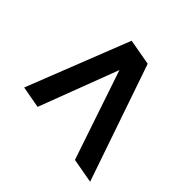

<svg xmlns="http://www.w3.org/2000/svg" viewBox="-108 -732 778 778"><g transform="rotate(-45 280.5 -343.5)"><path d="M521 -287 18 -114 37 -220 422 -350 82 -479 99 -573 541 -399Z"/></g></svg>

Font: Open Sauce One Medium Italic
Style: Regular
Weight: 500
Italic angle: -10°
Designer: Alfredo Marco Pradil
Foundry: Creative Sauce Fz LLC
Version: Version 1.477